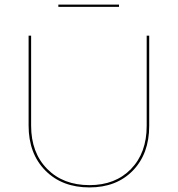

<svg xmlns="http://www.w3.org/2000/svg" viewBox="-20 -814 777 839"><path d="M235 -784V-794H500V-784ZM371 5Q251 5 178 -69Q105 -143 105 -265V-658H116V-265Q116 -147 186 -76Q256 -5 371 -5Q484 -5 552.5 -75.5Q621 -146 621 -264V-658H632V-264Q632 -142 560.5 -68.5Q489 5 371 5Z"/></svg>

Font: EauTest Hairline
Style: Regular
Weight: 250
Designer: Christian Thalmann (Catharsis Fonts)
Version: Version 0.001;PS 000.001;hotconv 1.0.88;makeotf.lib2.5.64775